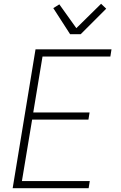

<svg xmlns="http://www.w3.org/2000/svg" viewBox="-20 -996 640 1016"><path d="M47 0 168 -735H570L564 -697H205L156 -401H454L448 -363H150L96 -38H455L449 0ZM351 -815 262 -953 294 -973 384 -847 515 -976 542 -950 407 -815Z"/></svg>

Font: Iosevka Extralight Extended
Style: Italic
Weight: 200
Width: 7
Italic angle: -9°
Monospace: yes
Designer: Belleve Invis
Foundry: Belleve Invis
Version: Version 32.5.0; ttfautohint (v1.8.4)